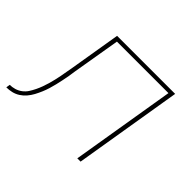

<svg xmlns="http://www.w3.org/2000/svg" viewBox="-151 -695 870 870"><g transform="rotate(45 284.5 -260.0)"><path d="M-31 0 -28 -19Q-13 -19 2.5 -23.5Q18 -28 31.5 -38Q45 -48 54 -62Q63 -76 70 -90.5Q77 -105 82.5 -120Q88 -135 92.5 -150.5Q97 -166 100.5 -181Q104 -196 107 -211.5Q110 -227 112.5 -242.5Q115 -258 118 -273L159 -520H531L445 0H424L507 -501H177L138 -270Q136 -253 133 -236.5Q130 -220 126.5 -203Q123 -186 119 -169.5Q115 -153 110 -136.5Q105 -120 98 -103.5Q91 -87 82.5 -71Q74 -55 62 -41Q50 -27 35 -17.5Q20 -8 3 -4Q-14 0 -31 0Z"/></g></svg>

Font: Iosevka Thin Extended
Style: Italic
Weight: 100
Width: 7
Italic angle: -9°
Monospace: yes
Designer: Belleve Invis
Foundry: Belleve Invis
Version: Version 32.5.0; ttfautohint (v1.8.4)